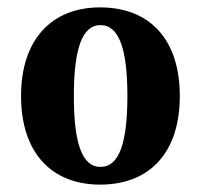

<svg xmlns="http://www.w3.org/2000/svg" viewBox="-20 -489 543 520"><path d="M251 11C385 11 467 -75 467 -229C467 -383 385 -469 251 -469C120 -469 37 -382 37 -229C37 -75 120 11 251 11ZM252 -37C202 -37 180 -102 180 -229C180 -355 202 -421 252 -421C303 -421 325 -355 325 -229C325 -102 303 -37 252 -37Z"/></svg>

Font: Noto Serif Thai ExtraCondensed ExtraBold
Style: Regular
Weight: 800
Width: 2
Designer: Monotype Design Team
Foundry: Monotype Imaging Inc.
Version: Version 2.002